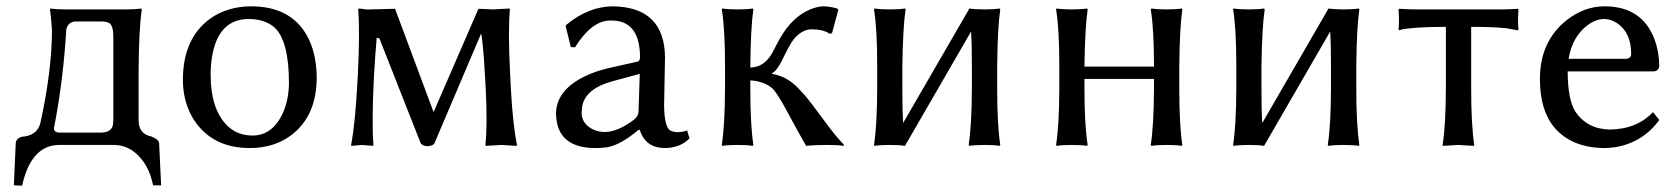

<svg xmlns="http://www.w3.org/2000/svg" viewBox="-20 -459 5315 608"><path d="M150.9 -50.8Q152.3 -39.1 169.9 -39.1H298.8Q332 -39.1 337.4 -62.5Q338.9 -71.8 338.9 -87.9V-341.8Q338.9 -378.4 325.7 -386.2Q315.9 -391.1 298.8 -391.1H217.8Q194.3 -388.2 189.9 -365.2Q180.2 -204.6 152.8 -63.5Q150.9 -54.2 150.9 -50.8ZM144.5 -364.3Q142.1 -402.3 138.2 -429.2L140.1 -432.1Q158.2 -429.2 188 -429.2H378.9Q408.7 -429.2 426.8 -432.1L429.2 -429.2Q419.4 -365.2 418.9 -229V-76.2Q419.9 -34.7 459 -26.9Q481.9 -18.1 483.9 -5.9L490.2 127.9H464.8Q451.2 59.6 406.7 23.4Q377 0 339.8 0H168Q85 0 54.2 111.8Q51.8 120.6 49.8 128.9L23.9 127.9L29.8 -4.9Q30.8 -23.4 55.2 -26.9Q57.1 -26.9 58.1 -26.9Q99.1 -33.2 107.9 -69.8Q144.5 -236.3 144.5 -364.3Z M559.1 -205.1Q559.1 -338.9 647.5 -401.4Q701.2 -438.5 774.9 -439Q909.7 -439 959.5 -331.5Q982.4 -280.8 982.9 -213.9Q982.9 -89.8 899.4 -28.8Q845.7 9.8 771 9.8Q653.8 9.8 595.2 -77.6Q559.6 -132.8 559.1 -205.1ZM768.1 -398.9Q669.9 -398.9 650.9 -275.9Q647 -250 647 -222.2Q647 -113.8 699.2 -61.5Q731.4 -29.8 779.8 -29.8Q840.8 -29.8 874 -97.2Q894.5 -140.6 895 -195.8Q895 -332 847.7 -373.5Q817.4 -398.4 768.1 -398.9Z M1164.1 -214.8Q1156.7 -71.8 1162.6 0L1160.6 2.9Q1158.7 2.9 1127 0Q1127 0 1092.8 2.9L1091.8 0Q1105 -66.4 1112.8 -214.8Q1120.1 -357.4 1114.3 -429.2L1116.2 -432.1Q1116.2 -432.1 1145 -428.7Q1148.4 -428.7 1151.4 -429.2L1231 -431.2L1353 -104L1495.1 -431.2Q1496.6 -431.2 1542 -429.2L1593.8 -432.1L1594.7 -429.2Q1588.4 -360.8 1595.2 -229L1597.7 -179.2Q1604 -63 1617.2 0L1615.2 2.9Q1613.3 2.9 1567.4 0L1518.6 2.9L1517.1 0Q1523.9 -61.5 1518.1 -179.2L1515.1 -229Q1511.2 -306.2 1503.9 -353.5L1356 -5.9Q1351.6 3.4 1333 3.9Q1317.4 2.9 1312 -5.9L1181.6 -336.9L1172.9 -339.8Q1168 -286.6 1164.1 -214.8Z M2005.9 -225.1 1920.9 -202.1Q1834 -178.7 1823.7 -122.6Q1822.3 -112.3 1821.8 -102.1Q1821.8 -67.4 1857.4 -49.3Q1875.5 -41 1896 -41Q1936.5 -41.5 1987.8 -80.1Q2001.5 -91.8 2002 -106ZM2005.9 -47.9H2002Q1945.3 0 1902.8 7.3Q1886.2 9.8 1865.7 9.8Q1764.6 9.8 1745.1 -64Q1741.2 -80.1 1740.7 -98.1Q1740.7 -173.8 1834 -218.3Q1866.7 -233.9 1906.7 -243.2L2000 -264.2Q2006.3 -268.1 2006.8 -275.9Q2006.8 -387.2 1926.8 -393.6Q1919.4 -394 1910.6 -394Q1853 -392.6 1800.8 -309.1L1787.6 -310.1L1771 -377L1773.9 -380.9Q1843.8 -438.5 1920.9 -439Q2084.5 -436.5 2085.9 -276.9Q2085.9 -272.5 2085 -231Q2083 -144.5 2083 -126Q2083.5 -63.5 2099.6 -47.9Q2108.4 -40.5 2128.9 -40.5Q2141.6 -41 2155.8 -45.9L2163.6 -21Q2133.8 9.8 2084 9.8Q2023.4 8.8 2005.9 -47.9Z M2275.9 -250Q2275.9 -369.1 2265.6 -429.2L2267.6 -432.1Q2285.6 -429.2 2315.9 -429.2Q2345.7 -429.2 2363.8 -432.1L2365.7 -429.2Q2357.4 -375 2356 -250V-245.1Q2398.4 -246.1 2422.9 -287.1Q2427.7 -294.9 2436.5 -312.5Q2450.7 -340.3 2460 -354Q2501.5 -416.5 2559.1 -434.1Q2575.2 -439 2589.8 -439Q2608.4 -438.5 2630.9 -432.1L2634.8 -428.2L2614.7 -354L2606.9 -352.1Q2587.9 -366.2 2548.8 -366.2Q2519 -365.2 2493.7 -335Q2481 -319.3 2455.6 -266.1Q2439.5 -234.4 2424.8 -227.1V-225.1Q2471.2 -217.3 2505.9 -181.6Q2515.1 -172.4 2527.8 -158.2Q2546.4 -136.7 2601.6 -61.5Q2626.5 -27.8 2652.8 0L2650.9 2.9Q2635.3 0 2598.6 0Q2558.6 0 2532.7 2.9Q2521 -16.6 2468.8 -112.8Q2440.4 -165 2426.8 -178.2Q2401.4 -201.2 2356 -204.6V-179.2Q2356 -63 2365.7 0L2363.8 2.9Q2345.7 0 2315.9 0Q2286.1 0 2267.6 2.9L2265.6 0Q2275.4 -61 2275.9 -179.2Z M2757.8 -250Q2757.8 -369.1 2747.6 -429.2L2749.5 -432.1Q2767.6 -429.2 2797.4 -429.2Q2827.1 -429.2 2845.7 -432.1L2847.7 -429.2Q2839.4 -375 2837.4 -250V-179.2Q2837.4 -107.4 2839.8 -69.3L3049.8 -432.1Q3067.9 -429.2 3097.7 -429.2Q3127.4 -429.2 3145.5 -432.1L3147.5 -429.2Q3139.2 -375 3137.7 -250V-179.2Q3137.7 -63 3147.5 0L3145.5 2.9Q3127.4 0 3097.7 0Q3067.9 0 3049.8 2.9L3047.4 0Q3057.1 -61 3057.6 -179.2V-250Q3057.6 -320.3 3055.2 -359.4L2845.7 2.9Q2827.6 0 2797.4 0Q2767.6 0 2749.5 2.9L2747.6 0Q2757.3 -61 2757.8 -179.2Z M3334.5 -250Q3334.5 -369.1 3324.2 -429.2L3326.2 -432.1Q3344.2 -429.2 3374 -429.2Q3403.8 -429.2 3422.4 -432.1L3424.3 -429.2Q3416 -375 3414.1 -250V-248H3634.3V-250Q3634.3 -369.1 3624 -429.2L3626.5 -432.1Q3644.5 -429.2 3674.3 -429.2Q3704.1 -429.2 3722.2 -432.1L3724.1 -429.2Q3715.8 -375 3714.4 -250V-179.2Q3714.4 -63 3724.1 0L3722.2 2.9Q3704.1 0 3674.3 0Q3644.5 0 3626.5 2.9L3624 0Q3633.8 -61 3634.3 -179.2V-209H3414.1V-179.2Q3414.1 -63 3424.3 0L3422.4 2.9Q3404.3 0 3374 0Q3344.2 0 3326.2 2.9L3324.2 0Q3334 -61 3334.5 -179.2Z M3895 -250Q3895 -369.1 3884.8 -429.2L3886.7 -432.1Q3904.8 -429.2 3934.6 -429.2Q3964.4 -429.2 3982.9 -432.1L3984.9 -429.2Q3976.6 -375 3974.6 -250V-179.2Q3974.6 -107.4 3977.1 -69.3L4187 -432.1Q4205.1 -429.2 4234.9 -429.2Q4264.6 -429.2 4282.7 -432.1L4284.7 -429.2Q4276.4 -375 4274.9 -250V-179.2Q4274.9 -63 4284.7 0L4282.7 2.9Q4264.6 0 4234.9 0Q4205.1 0 4187 2.9L4184.6 0Q4194.3 -61 4194.8 -179.2V-250Q4194.8 -320.3 4192.4 -359.4L3982.9 2.9Q3964.8 0 3934.6 0Q3904.8 0 3886.7 2.9L3884.8 0Q3894.5 -61 3895 -179.2Z M4558.6 -374Q4502.4 -374 4465.3 -371.1Q4428.2 -368.2 4419.4 -365.7L4410.6 -362.8L4408.7 -366.2Q4411.6 -389.2 4408.7 -429.2L4410.6 -431.2Q4440.9 -429.2 4465.3 -429.2H4731.4Q4756.8 -429.2 4786.6 -431.2L4788.6 -429.2Q4785.6 -388.2 4788.6 -366.2L4786.6 -362.8Q4786.6 -362.8 4750 -369.6Q4707 -374 4638.7 -374V-180.2Q4638.7 -63 4648.4 0L4646.5 2.9Q4644.5 2.9 4598.6 0L4549.3 2.9L4548.3 0Q4558.1 -61 4558.6 -180.2Z M4947.3 -272.9H5131.3Q5144.5 -274.9 5145.5 -287.1Q5145.5 -359.4 5095.7 -388.7Q5078.1 -398.4 5061 -398.9Q5025.4 -398.9 4992.2 -366.2Q4957 -331.1 4947.3 -272.9ZM5214.4 -104 5234.4 -79.1Q5181.6 -6.8 5093.3 7.3Q5076.2 9.8 5060.1 9.8Q4956.1 8.8 4901.4 -56.2Q4856.4 -110.8 4856.4 -209Q4856.4 -328.1 4941.4 -395.5Q4997.1 -439 5061 -439Q5180.2 -439 5219.7 -333.5Q5233.9 -294.4 5234.4 -250Q5232.4 -233.9 5216.3 -232.9H4944.3Q4944.8 -144 4968.3 -106Q5005.9 -50.3 5077.1 -48.8Q5163.6 -49.8 5214.4 -104Z"/></svg>

Font: Linux Biolinum Capitals O
Style: Small Caps
Weight: 400
Designer: Philipp H. Poll
Foundry: Philipp H. Poll
Version: Version 1.0.4